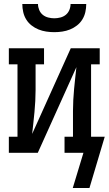

<svg xmlns="http://www.w3.org/2000/svg" viewBox="-20 -760 541 955"><path d="M250 -600Q230 -600 210 -603Q190 -606 171.5 -613.5Q153 -621 137 -633.5Q121 -646 110.5 -663Q100 -680 95.5 -700Q91 -720 91 -740H169Q169 -725 175 -710.5Q181 -696 192.5 -686.5Q204 -677 219.5 -673Q235 -669 250 -669Q265 -669 280.5 -673Q296 -677 307.5 -686.5Q319 -696 325 -710.5Q331 -725 331 -740H409Q409 -720 404.5 -700Q400 -680 389.5 -663Q379 -646 363 -633.5Q347 -621 328.5 -613.5Q310 -606 290 -603Q270 -600 250 -600ZM342 175 395 0H301V-80H343V-208Q343 -235 344.5 -262.5Q346 -290 348.5 -317Q351 -344 354 -371Q357 -398 360 -426L168 0H24V-80H67V-440H24V-520H199V-440H157V-312Q157 -285 155.5 -257.5Q154 -230 151.5 -203Q149 -176 146 -149Q143 -122 140 -94L332 -520H476V-440H433V-80H501L425 175Z"/></svg>

Font: Iosevka Curly Slab Medium
Style: Regular
Weight: 500
Monospace: yes
Designer: Belleve Invis
Foundry: Belleve Invis
Version: Version 22.1.2; ttfautohint (v1.8.4)